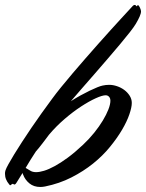

<svg xmlns="http://www.w3.org/2000/svg" viewBox="-108 -742 587 772"><path d="M421.9 -328.1Q421.9 -310.5 412.1 -282Q402.3 -253.4 382.8 -220.2Q363.3 -187 334.2 -151.4Q305.2 -115.7 266.4 -84.5Q227.5 -53.2 179.2 -28.6Q130.9 -3.9 73.2 7.8Q67.9 8.8 63.2 9.3Q58.6 9.8 54.2 9.8Q27.8 9.8 10.3 -4.6Q-7.3 -19 -15.1 -40Q-17.1 -43.9 -17.1 -46.9L-42 -6.8Q-44.9 -2.4 -46.9 -1.2Q-48.8 0 -49.8 0Q-52.2 0 -53.5 -1.5Q-54.7 -2.9 -57.1 -2.9L-61 -1Q-64.9 2.9 -66.9 2.9Q-68.4 2.9 -69.6 1Q-70.8 -1 -74.2 -4.9Q-78.6 -9.8 -83.3 -20.3Q-87.9 -30.8 -87.9 -43Q-87.9 -46.9 -87.6 -50Q-87.4 -53.2 -85.9 -57.1Q-83 -65.9 -73.7 -82.5Q-64.5 -99.1 -50.8 -121.6Q-37.1 -144 -19.5 -171.1Q-2 -198.2 17.8 -227.3Q37.6 -256.3 58.8 -286.1Q80.1 -315.9 101.1 -344.2Q116.7 -365.7 138.2 -392.1Q159.7 -418.5 184.3 -447.5Q209 -476.6 235.4 -506.8Q261.7 -537.1 287.4 -565.9Q313 -594.7 336.4 -620.6Q359.9 -646.5 378.7 -667Q397.5 -687.5 410.2 -701.2Q422.9 -714.8 426.8 -719.2Q428.7 -720.7 430.4 -721.4Q432.1 -722.2 433.1 -722.2Q437 -722.2 438.7 -719.5Q440.4 -716.8 441.9 -716.8Q442.9 -716.8 443.8 -719.2Q444.8 -721.2 446.8 -721.2Q448.7 -721.2 450.9 -718Q453.1 -714.8 454.8 -710.9Q456.5 -707 457.8 -702.9Q459 -698.7 459 -696.8Q459 -688 453.4 -675.3Q447.8 -662.6 438 -646Q430.7 -633.8 414.1 -612.5Q397.5 -591.3 375 -564.5Q352.5 -537.6 326.2 -507.1Q299.8 -476.6 273.2 -445.8Q246.6 -415 221.4 -386.5Q196.3 -357.9 176.8 -335Q195.8 -347.2 215.6 -358.2Q235.4 -369.1 252.7 -377.4Q270 -385.7 283.4 -391.1Q296.9 -396.5 304.2 -397.9Q317.4 -400.9 331.1 -400.9Q346.2 -400.9 362.3 -395.5Q378.4 -390.1 391.6 -380.4Q404.8 -370.6 413.3 -357.2Q421.9 -343.8 421.9 -328.1ZM36.1 -132.8Q24.9 -115.7 14.4 -98.9Q3.9 -82 -4.9 -66.9Q4.9 -61.5 13.9 -55.7Q22.9 -49.8 37.1 -49.8Q50.8 -49.8 69.3 -55.4Q87.9 -61 111.8 -74Q135.7 -86.9 164.3 -107.9Q192.9 -128.9 226.1 -160.2Q250.5 -183.1 270.8 -208.3Q291 -233.4 305.4 -257.3Q319.8 -281.2 327.9 -302Q335.9 -322.8 335.9 -336.9Q335.9 -346.7 330.6 -352.8Q325.2 -358.9 316.9 -358.9Q303.2 -358.9 276.9 -346.9Q250.5 -335 218.3 -314Q186 -293 151.9 -263.7Q117.7 -234.4 88.9 -200.2Q84.5 -194.3 77.9 -185.5Q71.3 -176.8 64 -167.2Q56.6 -157.7 49.3 -148.4Q42 -139.2 36.1 -132.8Z"/></svg>

Font: Oregano
Style: Italic
Weight: 400
Italic angle: -12°
Designer: Astigmatic (AOETI)
Foundry: Astigmatic (AOETI)
Version: Version 1.000